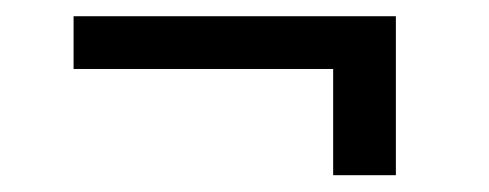

<svg xmlns="http://www.w3.org/2000/svg" viewBox="-20 -403 594 233"><path d="M460.4 -190.4H384.3V-312V-319.3H377H69.3V-383.3H460.4Z"/></svg>

Font: Vazir Light FD-UI
Style: Light-FD-UI
Weight: 300
Designer: Saber Rastikerdar
Foundry: Saber Rastikerdar
Version: Version 30.1.0